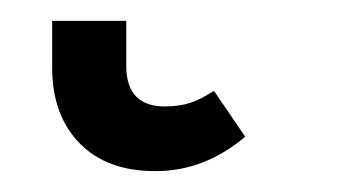

<svg xmlns="http://www.w3.org/2000/svg" viewBox="-20 22 333 184"><path d="M30 87V42H101V85Q101 124 138 124Q152 124 162.5 120.5Q173 117 185 109L215 153Q176 186 129 186Q82 186 56 159Q30 132 30 87Z"/></svg>

Font: Fira Sans Condensed
Style: Regular
Weight: 400
Width: 3
Designer: bBox Type GmbH & Carrois Corporate GbR & Edenspiekermann AG
Foundry: bBox Type GmbH & Carrois Corporate GbR & Edenspiekermann AG
Version: Version 4.301